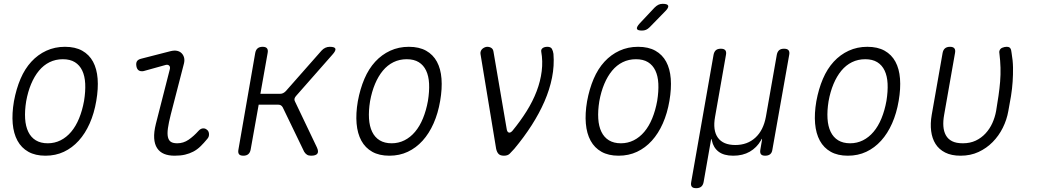

<svg xmlns="http://www.w3.org/2000/svg" viewBox="-20 -805 5440 1005"><path d="M218 10Q165 10 128.5 -10.5Q92 -31 71.5 -68.5Q51 -106 46.5 -158.5Q42 -211 53 -275Q65 -340 87.5 -392.5Q110 -445 144 -482Q178 -519 222.5 -539.5Q267 -560 320 -560Q374 -560 410.5 -539.5Q447 -519 467 -482Q487 -445 491 -393Q495 -341 484 -277Q473 -212 449.5 -159Q426 -106 392 -68.5Q358 -31 314.5 -10.5Q271 10 218 10ZM230 -55Q266 -55 297 -70.5Q328 -86 352.5 -115Q377 -144 394 -185.5Q411 -227 420 -277Q428 -327 426 -367Q424 -407 410.5 -435.5Q397 -464 372 -479.5Q347 -495 309 -495Q271 -495 239.5 -479.5Q208 -464 184 -435Q160 -406 143 -365.5Q126 -325 117 -275Q109 -225 111.5 -184.5Q114 -144 128 -115Q142 -86 167.5 -70.5Q193 -55 230 -55Z M732 -433Q717 -430 707 -436Q697 -442 694 -458Q691 -475 697 -484.5Q703 -494 720 -498L872 -537Q892 -542 906.5 -539Q921 -536 930.5 -526.5Q940 -517 943.5 -503.5Q947 -490 943 -473L874 -206Q863 -163 859 -134Q855 -105 859 -87.5Q863 -70 874.5 -62.5Q886 -55 908 -55Q940 -55 967 -73.5Q994 -92 1019 -120Q1030 -132 1042 -133Q1054 -134 1063 -126Q1073 -119 1074 -104Q1075 -89 1065 -78Q1047 -56 1029.5 -39Q1012 -22 992 -11.5Q972 -1 948.5 4.5Q925 10 894 10Q862 10 839 0.5Q816 -9 802.5 -29.5Q789 -50 787 -81.5Q785 -113 796 -157L869 -443Q872 -456 865 -462Q858 -468 847 -465Z M1254 10Q1237 10 1231 2Q1225 -6 1228 -22L1316 -528Q1319 -544 1328.5 -552Q1338 -560 1355 -560Q1371 -560 1377.5 -552Q1384 -544 1381 -528L1343 -314H1446Q1455 -314 1462 -317.5Q1469 -321 1476 -328L1663 -540Q1672 -550 1683 -555Q1694 -560 1706 -560Q1732 -560 1735.5 -550Q1739 -540 1720 -519L1529 -302Q1523 -295 1521.5 -288Q1520 -281 1524 -274L1639 -33Q1649 -11 1641 -0.5Q1633 10 1608 10Q1595 10 1586.5 4.5Q1578 -1 1572 -11L1460 -243Q1456 -250 1450.5 -253.5Q1445 -257 1437 -257H1334L1292 -22Q1289 -6 1279.5 2Q1270 10 1254 10Z M2018 10Q1965 10 1928.5 -10.5Q1892 -31 1871.5 -68.5Q1851 -106 1846.5 -158.5Q1842 -211 1853 -275Q1865 -340 1887.5 -392.5Q1910 -445 1944 -482Q1978 -519 2022.5 -539.5Q2067 -560 2120 -560Q2174 -560 2210.5 -539.5Q2247 -519 2267 -482Q2287 -445 2291 -393Q2295 -341 2284 -277Q2273 -212 2249.5 -159Q2226 -106 2192 -68.5Q2158 -31 2114.5 -10.5Q2071 10 2018 10ZM2030 -55Q2066 -55 2097 -70.5Q2128 -86 2152.5 -115Q2177 -144 2194 -185.5Q2211 -227 2220 -277Q2228 -327 2226 -367Q2224 -407 2210.5 -435.5Q2197 -464 2172 -479.5Q2147 -495 2109 -495Q2071 -495 2039.5 -479.5Q2008 -464 1984 -435Q1960 -406 1943 -365.5Q1926 -325 1917 -275Q1909 -225 1911.5 -184.5Q1914 -144 1928 -115Q1942 -86 1967.5 -70.5Q1993 -55 2030 -55Z M2577 -26 2495 -523Q2494 -530 2496.5 -537Q2499 -544 2504.5 -549Q2510 -554 2517 -557Q2524 -560 2530 -560Q2543 -560 2552 -554Q2561 -548 2563 -535L2632 -131Q2634 -115 2642.5 -111.5Q2651 -108 2662 -120Q2704 -171 2736.5 -223Q2769 -275 2789 -327.5Q2809 -380 2815.5 -432.5Q2822 -485 2813 -535Q2812 -542 2814.5 -546.5Q2817 -551 2821.5 -554Q2826 -557 2832 -558.5Q2838 -560 2845 -560Q2863 -560 2869 -549Q2875 -538 2877 -523Q2882 -461 2869.5 -398.5Q2857 -336 2830 -274Q2803 -212 2763 -149.5Q2723 -87 2672 -26Q2658 -10 2647.5 0Q2637 10 2618 10Q2599 10 2590 1Q2581 -8 2577 -26Z M3218 10Q3165 10 3128.5 -10.5Q3092 -31 3071.5 -68.5Q3051 -106 3046.5 -158.5Q3042 -211 3053 -275Q3065 -340 3087.5 -392.5Q3110 -445 3144 -482Q3178 -519 3222.5 -539.5Q3267 -560 3320 -560Q3374 -560 3410.5 -539.5Q3447 -519 3467 -482Q3487 -445 3491 -393Q3495 -341 3484 -277Q3473 -212 3449.5 -159Q3426 -106 3392 -68.5Q3358 -31 3314.5 -10.5Q3271 10 3218 10ZM3230 -55Q3266 -55 3297 -70.5Q3328 -86 3352.5 -115Q3377 -144 3394 -185.5Q3411 -227 3420 -277Q3428 -327 3426 -367Q3424 -407 3410.5 -435.5Q3397 -464 3372 -479.5Q3347 -495 3309 -495Q3271 -495 3239.5 -479.5Q3208 -464 3184 -435Q3160 -406 3143 -365.5Q3126 -325 3117 -275Q3109 -225 3111.5 -184.5Q3114 -144 3128 -115Q3142 -86 3167.5 -70.5Q3193 -55 3230 -55ZM3381 -663Q3371 -653 3361.5 -649Q3352 -645 3340 -645Q3317 -645 3314 -654Q3311 -663 3328 -682L3406 -765Q3416 -775 3426 -780Q3436 -785 3449 -785Q3474 -785 3477.5 -775Q3481 -765 3462 -746Z M3624 180Q3607 180 3601 172Q3595 164 3598 148L3715 -518Q3718 -534 3727 -542Q3736 -550 3753 -550Q3770 -550 3776.5 -542Q3783 -534 3780 -518L3723 -194Q3710 -123 3737.5 -84.5Q3765 -46 3829 -46Q3892 -46 3934 -84.5Q3976 -123 3989 -194L4046 -518Q4049 -534 4058 -542Q4067 -550 4084 -550Q4101 -550 4107.5 -542Q4114 -534 4111 -518L4023 -22Q4021 -6 4011.5 2Q4002 10 3985 10Q3969 10 3963 2Q3957 -6 3960 -22L3968 -69Q3969 -78 3968 -79Q3968 -79 3968 -79Q3967 -79 3963 -70Q3941 -32 3904.5 -11Q3868 10 3818 10Q3769 10 3741.5 -11Q3714 -32 3706 -70Q3704 -78 3703 -78Q3702 -78 3701 -69L3663 148Q3660 164 3650.5 172Q3641 180 3624 180Z M4418 10Q4365 10 4328.5 -10.5Q4292 -31 4271.5 -68.5Q4251 -106 4246.5 -158.5Q4242 -211 4253 -275Q4265 -340 4287.5 -392.5Q4310 -445 4344 -482Q4378 -519 4422.5 -539.5Q4467 -560 4520 -560Q4574 -560 4610.5 -539.5Q4647 -519 4667 -482Q4687 -445 4691 -393Q4695 -341 4684 -277Q4673 -212 4649.5 -159Q4626 -106 4592 -68.5Q4558 -31 4514.5 -10.5Q4471 10 4418 10ZM4430 -55Q4466 -55 4497 -70.5Q4528 -86 4552.5 -115Q4577 -144 4594 -185.5Q4611 -227 4620 -277Q4628 -327 4626 -367Q4624 -407 4610.5 -435.5Q4597 -464 4572 -479.5Q4547 -495 4509 -495Q4471 -495 4439.5 -479.5Q4408 -464 4384 -435Q4360 -406 4343 -365.5Q4326 -325 4317 -275Q4309 -225 4311.5 -184.5Q4314 -144 4328 -115Q4342 -86 4367.5 -70.5Q4393 -55 4430 -55Z M4914 -528Q4917 -544 4926.5 -552Q4936 -560 4953 -560Q4969 -560 4975.5 -552Q4982 -544 4979 -528L4922 -204Q4916 -171 4918 -144Q4920 -117 4931 -97Q4942 -77 4963.5 -66Q4985 -55 5020 -55Q5058 -55 5087.5 -69Q5117 -83 5139 -107Q5161 -131 5174.5 -161Q5188 -191 5194 -224Q5201 -266 5206.5 -303.5Q5212 -341 5215 -377.5Q5218 -414 5217 -450.5Q5216 -487 5211 -528Q5211 -530 5210.5 -532.5Q5210 -535 5211 -537Q5214 -550 5226 -555Q5238 -560 5249 -560Q5258 -560 5262.5 -557.5Q5267 -555 5269.5 -550.5Q5272 -546 5273 -540.5Q5274 -535 5275 -528Q5282 -488 5282.5 -451Q5283 -414 5280.5 -377Q5278 -340 5272 -302.5Q5266 -265 5258 -224Q5250 -178 5229 -136Q5208 -94 5176 -61.5Q5144 -29 5102 -9.5Q5060 10 5008 10Q4960 10 4927.5 -6.5Q4895 -23 4877 -51.5Q4859 -80 4854 -119Q4849 -158 4857 -204Z"/></svg>

Font: Maple Mono ExtraLight
Style: Italic
Weight: 275
Italic angle: -10°
Monospace: yes
Designer: subframe7536
Version: Version 7.000